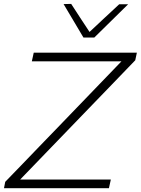

<svg xmlns="http://www.w3.org/2000/svg" viewBox="-20 -990 740 1010"><path d="M1 0 7.5 -33.5Q45 -72 92.2 -121Q139.5 -170 187.5 -220Q235.5 -270 276 -311.5L619 -667.5H147.5L157.5 -713H700L691.5 -673Q628.5 -607.5 567.2 -544Q506 -480.5 445 -417.5L86 -45.5H563L553 0ZM419 -792.5Q393 -836.5 366.5 -881Q340 -925 314.5 -968.5L354.5 -969.5Q378 -933 402.2 -896Q426.5 -859 451 -822Q491 -859.5 529.2 -895.2Q567.5 -931 607 -967.5H654Q608.5 -923 565 -880Q521.5 -837 476 -792.5Z"/></svg>

Font: Heraclito ExtraLight
Style: Italic
Weight: 200
Italic angle: -12°
Designer: Kostas Bartsokas (font) & Cristiano Sobral (main changes)
Foundry: Kostas Bartsokas (font) & Cristiano Sobral (main changes)
Version: Version 1.00;July 8, 2020;FontCreator 13.0.0.2655 64-bit